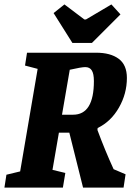

<svg xmlns="http://www.w3.org/2000/svg" viewBox="-34 -847 593 867"><path d="M479 -83 533 -60 524 0H341L279 -248H232L203 -80L261 -66L250 0H-14L-5 -58L57 -73L136 -536L79 -551L88 -609H400Q465 -609 502 -581.5Q539 -554 539 -495Q539 -424 503 -361Q467 -298 407 -269L406 -260Q440 -168 479 -83ZM246 -329H296Q390 -329 390 -481Q390 -514 380.5 -529Q371 -544 351 -544Q334 -544 281 -532ZM293 -653 208 -788 257 -827 347 -759H354L469 -827L510 -782L381 -653Z"/></svg>

Font: Grenze
Style: Bold Italic
Weight: 700
Italic angle: -10°
Designer: Renata Polastri
Foundry: Omnibus-Type
Version: Version 1.002; ttfautohint (v1.8)